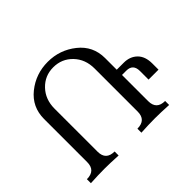

<svg xmlns="http://www.w3.org/2000/svg" viewBox="-151 -931 1160 1160"><g transform="rotate(-45 428.5 -351.5)"><path d="M702.6 0Q631.8 -3.9 585 -3.9Q530.3 -3.9 465.8 0V-34.2Q540 -34.2 540 -106V-474.1Q540 -553.2 490.7 -604.7Q441.4 -656.2 368.2 -656.2Q295.9 -656.2 246.6 -604.5Q197.3 -552.7 197.3 -474.1V-106Q197.3 -34.2 271 -34.2V0Q200.2 -3.9 153.3 -3.9Q98.6 -3.9 34.2 0V-34.2Q108.4 -34.2 108.4 -106V-474.1Q108.4 -577.1 187 -640.1Q265.6 -703.1 368.2 -703.1Q470.7 -703.1 550 -639.9Q629.4 -576.7 629.4 -474.1V-374.5H689.5Q741.7 -374.5 774.9 -342.3Q808.1 -310.1 808.1 -248.5V-196.3H723.1V-269.5Q723.1 -329.6 666.5 -329.6H629.4V-106Q629.4 -34.2 702.6 -34.2Z"/></g></svg>

Font: Kelvinch
Style: Regular
Weight: 400
Designer: Paul James MIller
Foundry: High-Logic / Made with FontCreator
Version: Version 3.30 September 23, 2016